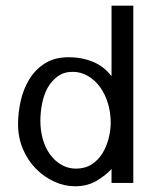

<svg xmlns="http://www.w3.org/2000/svg" viewBox="-20 -648 554 680"><path d="M375 0V-49.8Q356.4 -28.3 323.2 -8.3Q290 11.7 246.1 11.7Q208 11.7 171.9 -4.9Q135.7 -21.5 106.9 -50.8Q78.1 -80.1 61 -120.6Q43.9 -161.1 43.9 -209Q43.9 -248 53.2 -290Q62.5 -332 83.5 -366.7Q104.5 -401.4 138.7 -423.3Q172.9 -445.3 223.6 -445.3Q270.5 -445.3 310.1 -428.7Q349.6 -412.1 375 -377.9V-627.9H452.1V0ZM372.1 -213.9Q372.1 -249 362.3 -281.7Q352.5 -314.5 334.5 -339.4Q316.4 -364.3 291.5 -378.9Q266.6 -393.6 237.3 -393.6Q206.1 -393.6 184.1 -377.4Q162.1 -361.3 148.4 -336.4Q134.8 -311.5 128.9 -280.3Q123 -249 123 -219.7Q123 -185.5 131.8 -154.8Q140.6 -124 157.2 -101.1Q173.8 -78.1 197.3 -64.5Q220.7 -50.8 249 -50.8Q281.2 -50.8 304.7 -65.9Q328.1 -81.1 342.8 -105Q357.4 -128.9 364.7 -157.7Q372.1 -186.5 372.1 -213.9Z"/></svg>

Font: Myanmar PaOh One
Style: Regular
Weight: 400
Designer: Debbi Hosken
Foundry: SIL
Version: Version 2.8